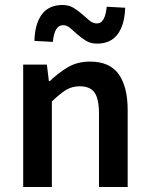

<svg xmlns="http://www.w3.org/2000/svg" viewBox="-20 -750 600 770"><path d="M73 0V-491H168L176 -425H180Q213 -457 251.5 -480Q290 -503 341 -503Q420 -503 456 -452.5Q492 -402 492 -308V0H377V-293Q377 -354 359 -379Q341 -404 300 -404Q268 -404 243.5 -388.5Q219 -373 188 -343V0ZM369 -575Q344 -575 325 -586.5Q306 -598 290.5 -612Q275 -626 261.5 -637.5Q248 -649 233 -649Q198 -649 192 -582L118 -586Q120 -655 148 -692.5Q176 -730 231 -730Q256 -730 275 -718.5Q294 -707 309.5 -693Q325 -679 339 -667.5Q353 -656 368 -656Q386 -656 395.5 -673.5Q405 -691 408 -723L482 -719Q480 -651 452 -613Q424 -575 369 -575Z"/></svg>

Font: Giro Sans Semibold
Style: Regular
Weight: 600
Designer: Paul D. Hunt
Foundry: Adobe Systems Incorporated
Version: Version 1.000;PS 1.0;hotconv 1.0.88;makeotf.lib2.5.647800